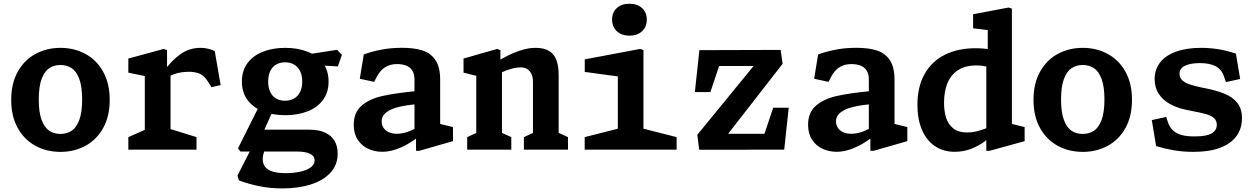

<svg xmlns="http://www.w3.org/2000/svg" viewBox="-20 -817 6860 1048"><path d="M41.2 -272.1Q41.2 -361.4 76.9 -425.5Q112.6 -489.7 173.8 -522.7Q235.1 -555.8 310 -555.8Q384.9 -555.8 446.2 -522.7Q507.4 -489.7 543.1 -425.5Q578.8 -361.4 578.8 -272.1Q578.8 -182.3 543.1 -118.2Q507.4 -54.1 446.2 -21Q384.9 12 310 12Q235.1 12 173.8 -21Q112.6 -54.1 76.9 -118.2Q41.2 -182.3 41.2 -272.1ZM428.4 -274.2Q428.4 -344.6 412.6 -386.4Q396.8 -428.2 370.6 -445.3Q344.4 -462.3 310 -462.3Q275.6 -462.3 249.4 -445.3Q223.2 -428.2 207.4 -386.4Q191.6 -344.6 191.6 -274.2Q191.6 -203.3 207.4 -161.7Q223.2 -120.1 249.4 -103Q275.6 -86 310 -86Q344.4 -86 370.6 -103Q396.8 -120.1 412.6 -161.7Q428.4 -203.3 428.4 -274.2Z M680.5 -68.5 803.6 -122.8 770.4 -66.2V-434.6L802.8 -395.1L680.5 -420.5V-497.4L873.5 -549.9L891.8 -543.5V-441.9L910.8 -434.9V-66.7L878.2 -122.8L1052.5 -68.5V0H680.5ZM1013.6 -425.2H1012.9Q966.1 -425.2 931.4 -412.5Q896.8 -399.9 858.1 -378.2L856.8 -377.8L873 -425.3Q912.8 -483.9 962.7 -519.8Q1012.6 -555.8 1074.3 -555.8Q1097.2 -555.8 1117 -550.8Q1136.8 -545.9 1152.2 -538.2L1184.3 -352.7L1134.2 -341.2L1114.8 -371.9Q1094.5 -404.9 1069 -415Q1043.4 -425.1 1013.6 -425.2Z M1283.9 167.8 1276.1 141.3 1354.8 -12.4H1427.8L1416.2 30.2Q1407.2 81.2 1438.5 104.7Q1469.8 128.2 1539.3 128.2Q1577.8 128.2 1613.9 121.1Q1649.9 114.1 1673.5 98.3Q1697 82.5 1697 58.2Q1697 34.1 1671.8 22.1Q1646.6 10.1 1598.5 10.1H1292.5L1279 -7.2L1394 -236.9L1471.1 -216L1393.8 -43.9L1370.2 -109.2H1667.2Q1719.6 -109.2 1754.3 -93.3Q1789.1 -77.4 1806.1 -48.2Q1823.2 -18.9 1823.2 21.6Q1823.2 82.3 1784.2 125.1Q1745.2 167.9 1676.8 189.7Q1608.3 211.5 1521 211.5Q1456.9 211.5 1398 199.8Q1339.2 188.2 1283.9 167.8ZM1300.3 -371.8Q1300.3 -431.8 1331.3 -473Q1362.2 -514.2 1415.9 -535Q1469.5 -555.8 1536.9 -555.8Q1604.3 -555.8 1658 -535Q1711.6 -514.2 1742.5 -473Q1773.5 -431.8 1773.5 -371.8Q1773.5 -312.3 1742.5 -270.9Q1711.6 -229.4 1658 -208.8Q1604.3 -188.2 1536.9 -188.2Q1469.5 -188.2 1415.9 -208.8Q1362.2 -229.4 1331.3 -270.9Q1300.3 -312.3 1300.3 -371.8ZM1629.7 -371.8Q1629.7 -406.2 1617.5 -429.8Q1605.4 -453.4 1584.2 -465.2Q1563.1 -476.9 1535.9 -476.9Q1508.8 -476.9 1487.9 -465.2Q1467 -453.4 1455.4 -429.8Q1443.8 -406.2 1443.8 -371.8Q1443.8 -337.8 1455.4 -314.2Q1467 -290.7 1487.9 -278.9Q1508.8 -267.2 1535.9 -267.2Q1563.1 -267.2 1584.2 -278.9Q1605.4 -290.7 1617.5 -314.2Q1629.7 -337.8 1629.7 -371.8ZM1673.3 -463.3 1635.3 -516.6 1820.1 -545.1 1846.1 -517.1 1824 -454.5Z M2250.8 -83.9 2242.4 -97V-382.1Q2242.4 -414.3 2229.7 -433.1Q2216.9 -451.9 2195.6 -459.6Q2174.2 -467.3 2146.2 -467.2Q2110.4 -467.2 2082.7 -450.4Q2055 -433.7 2035.1 -394.9L2022.4 -370.2L1943.9 -387.1L1965.6 -519.9Q2012 -536.5 2063.4 -546.3Q2114.8 -556.1 2174.6 -556.1Q2242.1 -556.1 2287.2 -541.2Q2332.3 -526.2 2357.5 -488Q2382.6 -449.8 2382.6 -381.3V-118.3L2360.5 -145.9L2452.5 -123.5V-46.6L2269.1 6H2250.8ZM1910.8 -135.4Q1910.8 -202.5 1952.9 -239.5Q1995.1 -276.6 2067.2 -293Q2139.4 -309.3 2260.2 -320.6L2259.5 -248.5Q2202 -244.1 2158.4 -233.8Q2114.8 -223.5 2089 -204Q2063.2 -184.4 2063.2 -153.8Q2063.2 -135.2 2073 -119.8Q2082.9 -104.4 2101.6 -95.6Q2120.2 -86.8 2146.4 -86.8Q2175.3 -86.8 2208.3 -98.4Q2241.3 -110 2270.6 -131.7V-74.5L2268 -72.5Q2237.3 -49.5 2206.2 -31.3Q2175.2 -13.2 2138.9 -0.8Q2102.6 11.5 2065.9 11.5Q2025.8 11.5 1990.3 -4.6Q1954.9 -20.7 1932.8 -53.8Q1910.8 -87 1910.8 -135.4Z M2839.6 -68.5 2922.2 -106.6 2889.1 -50.4V-370.8Q2889.1 -396.8 2880.2 -414.5Q2871.4 -432.2 2856.7 -440.6Q2841.9 -449.1 2824.1 -449.1Q2798.8 -449.1 2772.9 -442Q2747 -434.9 2714.2 -420.5Q2705.8 -417.2 2700.9 -415Q2696 -412.8 2687.6 -409.3V-477.8Q2697 -483.5 2701.7 -486.1Q2706.4 -488.7 2715.8 -494.2Q2750.7 -514 2782.2 -527.4Q2813.8 -540.8 2844.3 -548.3Q2874.8 -555.8 2903.6 -555.8Q2951 -555.8 2978.7 -537.9Q3006.3 -520 3017.9 -487.2Q3029.4 -454.5 3029.4 -405.2V-50.8L2996.8 -106.6L3080.3 -68.5V0H2839.6ZM2530.1 -68.5 2612.8 -106.6 2579.6 -50.4V-434.6L2612 -395.1L2510.1 -420.5V-497.4L2693.5 -549.9L2711.4 -543.2V-441.9L2719.9 -434.9V-50.8L2687.3 -106.6L2770.8 -68.5V0H2530.1Z M3171.4 -68.5 3384.9 -122.8 3352.3 -66.7V-435L3384.3 -395.5L3171.8 -424.5V-493L3474.3 -549.9L3492.2 -543.9V-66.7L3459.7 -122.8L3673.2 -68.5V0H3171.4ZM3321 -710.1Q3321 -749.8 3347 -773.2Q3373 -796.6 3415.7 -796.6Q3458.3 -796.6 3484.3 -773.2Q3510.3 -749.8 3510.3 -710.1Q3510.3 -670 3484.3 -646.2Q3458.3 -622.3 3415.7 -622.3Q3387.7 -622.3 3366.3 -633.1Q3344.9 -643.8 3333 -663.8Q3321 -683.8 3321 -710.1Z M3786.1 -81.2 4112.9 -480.6 4139.4 -456.8H3871.3L3910.4 -472.1L3857.6 -314.6H3772.8L3797.4 -543.2L4241 -544.6L4251.8 -469L3937.2 -64.6L3914.8 -86.6H4186.6L4147.5 -71.2L4200.3 -228.8H4285.1L4260.5 -0.1L3796.5 0.4Z M4730.8 -83.9 4722.4 -97V-382.1Q4722.4 -414.3 4709.7 -433.1Q4696.9 -451.9 4675.6 -459.6Q4654.2 -467.3 4626.2 -467.2Q4590.4 -467.2 4562.7 -450.4Q4535 -433.7 4515.1 -394.9L4502.4 -370.2L4423.9 -387.1L4445.6 -519.9Q4492 -536.5 4543.4 -546.3Q4594.8 -556.1 4654.6 -556.1Q4722.1 -556.1 4767.2 -541.2Q4812.3 -526.2 4837.5 -488Q4862.6 -449.8 4862.6 -381.3V-118.3L4840.5 -145.9L4932.5 -123.5V-46.6L4749.1 6H4730.8ZM4390.8 -135.4Q4390.8 -202.5 4432.9 -239.5Q4475.1 -276.6 4547.2 -293Q4619.4 -309.3 4740.2 -320.6L4739.5 -248.5Q4682 -244.1 4638.4 -233.8Q4594.8 -223.5 4569 -204Q4543.2 -184.4 4543.2 -153.8Q4543.2 -135.2 4553 -119.8Q4562.9 -104.4 4581.6 -95.6Q4600.2 -86.8 4626.4 -86.8Q4655.3 -86.8 4688.3 -98.4Q4721.3 -110 4750.6 -131.7V-74.5L4748 -72.5Q4717.3 -49.5 4686.2 -31.3Q4655.2 -13.2 4618.9 -0.8Q4582.6 11.5 4545.9 11.5Q4505.8 11.5 4470.3 -4.6Q4434.9 -20.7 4412.8 -53.8Q4390.8 -87 4390.8 -135.4Z M5363.6 -496.3 5371.5 -509.1V-678.3L5393.6 -650.3L5291.6 -662.4V-739.3L5485.4 -776L5503.3 -770V-117.9L5481.7 -145.9L5572.8 -123.4V-46.5L5381.9 6H5363.6ZM5462.3 -529.2V-420.3L5447.5 -426.5Q5406.5 -442.5 5375.2 -451.2Q5343.8 -459.8 5308.8 -459.8Q5249.4 -459.8 5210.1 -434.7Q5170.8 -409.5 5151.8 -363.9Q5132.9 -318.3 5132.9 -255.7Q5132.9 -210.2 5144.1 -174.5Q5155.2 -138.8 5183.1 -116.3Q5211 -93.9 5258.6 -93.9Q5291.1 -93.9 5322.8 -103.2Q5354.4 -112.4 5392.5 -128.6Q5396.9 -130.5 5401.3 -132.4L5409.7 -93.8Q5385.2 -67.7 5354.2 -44.6Q5323.3 -21.5 5281.3 -5Q5239.2 11.5 5190.6 11.5Q5127.8 11.5 5081.8 -20.3Q5035.8 -52.2 5011.7 -109.8Q4987.6 -167.3 4987.6 -243.8Q4987.6 -344.2 5027.1 -413.8Q5066.7 -483.3 5138 -518.5Q5209.4 -553.7 5304.2 -553.7Q5348.5 -553.7 5388 -546.6Q5427.5 -539.5 5462.3 -529.2Z M5621.2 -272.1Q5621.2 -361.4 5656.9 -425.5Q5692.6 -489.7 5753.8 -522.7Q5815.1 -555.8 5890 -555.8Q5964.9 -555.8 6026.2 -522.7Q6087.4 -489.7 6123.1 -425.5Q6158.8 -361.4 6158.8 -272.1Q6158.8 -182.3 6123.1 -118.2Q6087.4 -54.1 6026.2 -21Q5964.9 12 5890 12Q5815.1 12 5753.8 -21Q5692.6 -54.1 5656.9 -118.2Q5621.2 -182.3 5621.2 -272.1ZM6008.4 -274.2Q6008.4 -344.6 5992.6 -386.4Q5976.8 -428.2 5950.6 -445.3Q5924.4 -462.3 5890 -462.3Q5855.6 -462.3 5829.4 -445.3Q5803.2 -428.2 5787.4 -386.4Q5771.6 -344.6 5771.6 -274.2Q5771.6 -203.3 5787.4 -161.7Q5803.2 -120.1 5829.4 -103Q5855.6 -86 5890 -86Q5924.4 -86 5950.6 -103Q5976.8 -120.1 5992.6 -161.7Q6008.4 -203.3 6008.4 -274.2Z M6290.5 -19.5 6266.9 -161.6 6345.4 -178.5 6355.4 -148.8Q6365 -121.2 6383.5 -104.4Q6401.9 -87.6 6430.8 -79.8Q6459.7 -72.1 6500.9 -72.4Q6566.9 -72.3 6594.2 -89.2Q6621.6 -106 6621.6 -135.5Q6621.6 -158.8 6606.6 -172.2Q6591.7 -185.8 6564.2 -193.7Q6536.8 -201.6 6481.6 -212.2L6464.7 -215.5Q6408.8 -225.9 6368.1 -248.2Q6327.3 -270.5 6304.8 -304.9Q6282.3 -339.3 6282.3 -385.2Q6282.3 -436 6311 -474.5Q6339.8 -512.9 6396.9 -534.3Q6454.1 -555.8 6537.2 -555.8Q6583.4 -555.8 6629.6 -548.4Q6675.8 -541.1 6726.1 -524.1L6749.2 -385.9L6671.5 -369L6661 -399.5Q6647.6 -438.7 6615.1 -455.6Q6582.6 -472.6 6529.1 -472.7Q6477.6 -472.4 6448 -458.2Q6418.3 -444 6418.3 -414Q6418.3 -393.4 6432.5 -379.6Q6446.7 -365.8 6472 -356.9Q6497.2 -348 6538.3 -339.5L6549.2 -337.3Q6619.5 -324 6664.3 -305.3Q6709.2 -286.7 6734.1 -254.8Q6759.1 -222.9 6759.1 -172.1Q6759.1 -116.3 6729.8 -75.1Q6700.5 -33.9 6641.3 -11Q6582.1 11.9 6494.8 11.9Q6437.2 11.9 6386.5 3.2Q6335.8 -5.6 6290.5 -19.5Z"/></svg>

Font: Monaspace Xenon Var
Style: Regular
Weight: 400
Designer: Riley Cran and the Lettermatic Team
Version: Version 1.000 (Monaspace Xenon Var)